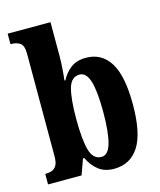

<svg xmlns="http://www.w3.org/2000/svg" viewBox="-115 -843 780 935"><g transform="rotate(-15 275.0 -375.0)"><path d="M344 10Q297 10 266 -14.5Q235 -39 217 -78H210L182 0H13V-53H18Q33 -53 47 -58Q61 -63 70 -78Q79 -93 79 -124V-640Q79 -683 61 -695Q43 -707 17 -707H13V-760H229V-590Q229 -562 226.5 -526.5Q224 -491 221 -468H226Q243 -502 273 -525Q303 -548 350 -548Q429 -548 471 -481Q513 -414 513 -270Q513 -124 469.5 -57Q426 10 344 10ZM300 -62Q334 -62 349 -116Q364 -170 364 -272Q364 -376 348.5 -426.5Q333 -477 299 -477Q257 -477 242.5 -425.5Q228 -374 228 -271Q228 -170 242.5 -116Q257 -62 300 -62Z"/></g></svg>

Font: Noto Serif Khmer ExtraCondensed ExtraBold
Style: Regular
Weight: 800
Width: 2
Designer: Danh Hong and the Monotype Design Team
Foundry: Monotype Imaging Inc.
Version: Version 2.004; ttfautohint (v1.8.4.7-5d5b)